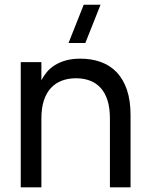

<svg xmlns="http://www.w3.org/2000/svg" viewBox="-20 -808 643 828"><path d="M348 -622.5H275.5L341 -787.5H413.5ZM454 -297Q454 -342 443.8 -374.8Q433.5 -407.5 414.2 -428.8Q395 -450 368 -460.2Q341 -470.5 307.5 -470.5Q274.5 -470.5 247 -460.2Q219.5 -450 199.8 -428.8Q180 -407.5 169.2 -374.8Q158.5 -342 158.5 -297V0H69.5V-540H158.5V-462Q168 -480.5 182.2 -497.5Q196.5 -514.5 217 -527.2Q237.5 -540 264.5 -547.5Q291.5 -555 326.5 -555Q375.5 -555 415.2 -540.5Q455 -526 483.5 -496Q512 -466 527.5 -420.2Q543 -374.5 543 -312V0H454Z"/></svg>

Font: Vela Sans Med
Style: Regular
Weight: 500
Designer: Principal design: Mikhail Sharanda - project Manrope.
Design modification: Ravid Balaliev
Foundry: Mikhail Sharanda
Version: Version 1.001